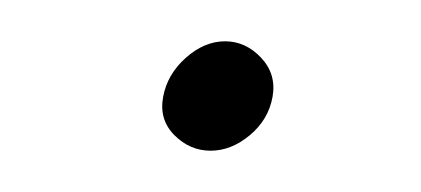

<svg xmlns="http://www.w3.org/2000/svg" viewBox="-20 -327 204 93"><path d="M59 -280Q61 -291 70 -299Q79 -307 89 -307Q99 -307 106.5 -299Q114 -291 112 -280Q110 -269 101 -261.5Q92 -254 82 -254Q72 -254 64.5 -261.5Q57 -269 59 -280Z"/></svg>

Font: Josefin Slab Light
Style: Italic
Weight: 300
Italic angle: -12°
Designer: Santiago Orozco
Foundry: Typemade
Version: Version 2.000